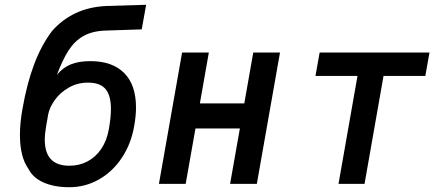

<svg xmlns="http://www.w3.org/2000/svg" viewBox="-20 -770 1840 804"><path d="M98.5 -64Q63.5 -113 63.5 -205.5Q63.5 -255 74 -313.5Q92.5 -420 123 -500.8Q153.5 -581.5 197.5 -639.5Q239.5 -688 297 -715Q354.5 -742 427 -745L592 -750L573.5 -647L421.5 -642Q366 -640 329.2 -619Q292.5 -598 267.5 -559.5Q242.5 -521 218.5 -457Q243 -486.5 276 -500.2Q309 -514 358.5 -514Q450.5 -514 500 -464.2Q549.5 -414.5 549.5 -320Q549.5 -284.5 542 -242.5Q529 -167.5 490.2 -109.2Q451.5 -51 394.2 -18.5Q337 14 269.5 14Q207.5 14 162.5 -5.8Q117.5 -25.5 98.5 -64ZM435.5 -227.5Q444.5 -277 444.5 -314Q444.5 -370.5 421.8 -397.2Q399 -424 349 -424Q304 -424 268 -403.2Q232 -382.5 209.5 -351.2Q187 -320 181.5 -289.5L173 -240.5Q167.5 -208.5 167.5 -185Q167.5 -76 270.5 -76Q312 -76 346.2 -94Q380.5 -112 403.8 -146.2Q427 -180.5 435.5 -227.5Z M742.5 -550H854.5L817 -337H1003L1040.5 -550H1152.5L1055.5 0H943.5L984.5 -232H798.5L757.5 0H645.5Z M1477 -452H1301L1318.5 -550H1778.5L1761 -452H1586L1506.5 0H1397.5Z"/></svg>

Font: JuliaMono
Style: Bold Italic
Weight: 700
Italic angle: -9°
Monospace: yes
Designer: cormullion
Foundry: corm
Version: Version 0.057; ttfautohint (v1.8.4)